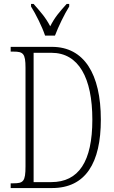

<svg xmlns="http://www.w3.org/2000/svg" viewBox="-20 -951 575 971"><path d="M208 -771H258C275 -816 306 -880 330 -918V-931H317C282 -892 257 -864 234 -818C210 -864 184 -892 150 -931H137V-918C161 -880 193 -816 208 -771ZM34 0H243C413 0 490 -127 490 -346C490 -577 405 -714 243 -714H34V-690H48C97 -690 109 -681 109 -608V-110C109 -33 98 -24 48 -24H34ZM239 -30H150V-684H240C378 -684 447 -557 447 -346C447 -134 378 -30 239 -30Z"/></svg>

Font: Noto Serif Lao ExtraCondensed ExtraLight
Style: Regular
Weight: 200
Width: 2
Designer: Monotype Design Team
Foundry: Monotype Imaging Inc.
Version: Version 2.003